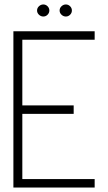

<svg xmlns="http://www.w3.org/2000/svg" viewBox="-20 -840 484 860"><path d="M275 -766Q264 -766 255.5 -774Q247 -782 247 -793Q247 -804 255.5 -812Q264 -820 275 -820Q286 -820 294 -812Q302 -804 302 -793Q302 -782 294 -774Q286 -766 275 -766ZM174 -766Q163 -766 154.5 -774Q146 -782 146 -793Q146 -804 154.5 -812Q163 -820 174 -820Q185 -820 193 -812Q201 -804 201 -793Q201 -782 193 -774Q185 -766 174 -766ZM40 0V-700H404V-662H80V-368H310V-330H80V-38H404V0Z"/></svg>

Font: Stick No Bills ExtraLight
Style: Regular
Weight: 200
Designer: Kosala Senevirathne, Siva Puranthara, Lasantha Premarathna, Tharique Azeez
Foundry: mooniak
Version: Version 2.000